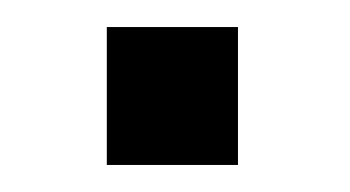

<svg xmlns="http://www.w3.org/2000/svg" viewBox="-20 -378 259 142"><path d="M59 -256V-358H156V-256Z"/></svg>

Font: Zilla Slab
Style: Regular
Weight: 400
Designer: Typotheque.com
Foundry: Typotheque type foundry
Version: Version 1.1; 2017; ttfautohint (v1.6)